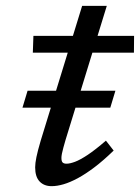

<svg xmlns="http://www.w3.org/2000/svg" viewBox="-20 -628 480 658"><path d="M57 -259 74.5 -317H375.5L358 -259ZM92.5 -447.5 94.5 -505H439.5L439 -447.5ZM190.5 -87Q190.5 -75 194.8 -71Q199 -67 208 -67Q219.5 -67 237 -73.5Q254.5 -80 280.5 -97.2Q306.5 -114.5 343 -146L369.5 -112Q334.5 -78 303.8 -54.8Q273 -31.5 246.5 -17.2Q220 -3 197.8 3.5Q175.5 10 157 10Q131 10 115.8 -6Q100.5 -22 100.5 -54.5Q100.5 -68.5 104.8 -89.5Q109 -110.5 119.5 -146L261.5 -608H346L204.5 -148Q200.5 -134 197.2 -122.2Q194 -110.5 192.2 -101.5Q190.5 -92.5 190.5 -87Z"/></svg>

Font: Newsreader 7pt
Style: Italic
Weight: 400
Italic angle: -17°
Designer: Hugues Gentile
Foundry: Production Type
Version: Version 1.003